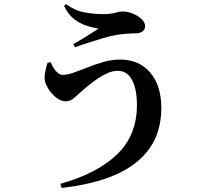

<svg xmlns="http://www.w3.org/2000/svg" viewBox="-20 -842 1040 938"><path d="M275 56Q454 6 551.5 -87.5Q649 -181 649 -329Q649 -405 625.5 -450.5Q602 -496 555 -496Q532 -496 508 -486Q484 -476 460.5 -460Q437 -444 416 -427.5Q395 -411 381 -398Q364 -383 344 -365Q324 -347 301 -347Q280 -347 259 -362Q238 -377 222.5 -399Q207 -421 201 -440Q195 -460 200 -486.5Q205 -513 212 -535L228 -538Q233 -524 242 -509.5Q251 -495 263 -485.5Q275 -476 286 -476Q308 -476 339.5 -487Q371 -498 408.5 -513Q446 -528 486 -539.5Q526 -551 566 -551Q660 -551 714 -487.5Q768 -424 768 -315Q768 -198 710.5 -117Q653 -36 544.5 11.5Q436 59 281 76ZM338 -626Q359 -638 382 -652Q405 -666 426 -679.5Q447 -693 461 -702Q439 -706 407.5 -715Q376 -724 345 -746.5Q314 -769 293 -813L302 -822Q348 -789 395.5 -781Q443 -773 481 -773Q520 -773 542 -779.5Q564 -786 578 -786Q602 -786 627.5 -776Q653 -766 671 -749.5Q689 -733 689 -713Q689 -699 677 -689Q665 -679 640 -679Q624 -679 597 -677Q570 -675 548 -671Q517 -666 479.5 -654.5Q442 -643 406 -631.5Q370 -620 346 -611Z"/></svg>

Font: Noto Serif TC
Style: Bold
Weight: 700
Designer: Ryoko NISHIZUKA 西塚涼子 (kana & ideographs); Frank Grießhammer (Latin, Greek & Cyrillic); Wenlong ZHANG 张文龙 (bopomofo); San
Foundry: Adobe
Version: Version 2.002-H1;hotconv 1.1.0;makeotfexe 2.6.0